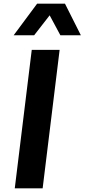

<svg xmlns="http://www.w3.org/2000/svg" viewBox="-20 -1020 458 1040"><path d="M54 -829 181 -1000H332L418 -829H307L249 -937L165 -829ZM60 0 152 -750H303L211 0Z"/></svg>

Font: Orkney
Style: BoldItalic
Weight: 700
Designer: Samuel Oakes and Alfredo Marco Pradil
Foundry: Alfredo Marco Pradil
Version: 1.0; ttfautohint (v1.5)